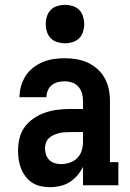

<svg xmlns="http://www.w3.org/2000/svg" viewBox="-20 -770 540 798"><path d="M188 8Q169 8 150 4Q131 0 115 -10Q99 -20 87 -35.5Q75 -51 68 -68.5Q61 -86 58 -105Q55 -124 55 -143Q55 -169 61 -195Q67 -221 82.5 -242Q98 -263 120 -278Q142 -293 166.5 -301.5Q191 -310 217 -313.5Q243 -317 269 -317H325V-351Q325 -367 320.5 -382.5Q316 -398 305.5 -410Q295 -422 279.5 -427Q264 -432 248 -432Q234 -432 220 -428.5Q206 -425 195 -416Q184 -407 178.5 -393.5Q173 -380 173 -366H61Q61 -389 67.5 -412Q74 -435 86.5 -454.5Q99 -474 117.5 -488.5Q136 -503 157.5 -512Q179 -521 202 -524.5Q225 -528 248 -528Q273 -528 297.5 -524Q322 -520 344 -510Q366 -500 384.5 -483.5Q403 -467 415 -445.5Q427 -424 432 -400Q437 -376 437 -351V-96H472V0H325V-77Q316 -58 302 -41.5Q288 -25 270 -13.5Q252 -2 230.5 3Q209 8 188 8ZM234 -88Q252 -88 270 -94Q288 -100 301 -113Q314 -126 319.5 -144Q325 -162 325 -180V-221H269Q257 -221 245.5 -220Q234 -219 223 -216Q212 -213 201.5 -208Q191 -203 183 -195.5Q175 -188 171 -176.5Q167 -165 167 -154Q167 -141 171 -128Q175 -115 184.5 -105.5Q194 -96 207 -92Q220 -88 234 -88ZM250 -590Q234 -590 218 -595Q202 -600 191 -611Q180 -622 175 -638Q170 -654 170 -670Q170 -686 175 -702Q180 -718 191 -729Q202 -740 218 -745Q234 -750 250 -750Q266 -750 282 -745Q298 -740 309 -729Q320 -718 325 -702Q330 -686 330 -670Q330 -654 325 -638Q320 -622 309 -611Q298 -600 282 -595Q266 -590 250 -590Z"/></svg>

Font: Iosevka Gothic
Style: Bold
Weight: 700
Monospace: yes
Designer: Belleve Invis
Foundry: Belleve Invis
Version: Version 15.5.1; ttfautohint (v1.8.4)